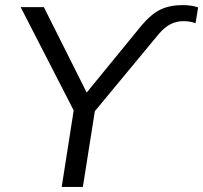

<svg xmlns="http://www.w3.org/2000/svg" viewBox="-20 -733 797 753"><path d="M222 0 269 -300 61 -705H152L320 -370L535 -633Q573 -678 609.5 -695.5Q646 -713 696 -713Q732 -713 757 -704L747 -642Q726 -650 699 -650Q673 -650 649.5 -638.5Q626 -627 603 -600L352 -297L305 0Z"/></svg>

Font: Mulish
Style: Italic
Weight: 400
Italic angle: -9°
Designer: Vernon Adams
Foundry: Vernon Adams
Version: Version 3.603; ttfautohint (v1.8.3)